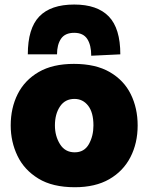

<svg xmlns="http://www.w3.org/2000/svg" viewBox="-20 -790 638 825"><path d="M301.5 14.5Q205.5 14.5 144.8 -22.8Q84 -60 55 -120.5Q26 -181 26 -251Q26 -326 56 -385.8Q86 -445.5 146.2 -480.5Q206.5 -515.5 297.5 -515.5Q391 -515.5 451.8 -480.2Q512.5 -445 542 -385Q571.5 -325 571.5 -251Q571.5 -175 540.5 -114.8Q509.5 -54.5 449.5 -20Q389.5 14.5 301.5 14.5ZM301 -135.5Q342 -135.5 361.8 -170.5Q381.5 -205.5 381.5 -251Q381.5 -306.5 358.8 -335.8Q336 -365 300 -365Q259.5 -365 237.8 -332.5Q216 -300 216 -251Q216 -205.5 237.8 -170.5Q259.5 -135.5 301 -135.5ZM372 -550.5Q372 -596.5 354.8 -622.8Q337.5 -649 299 -649Q259.5 -649 242.2 -623.5Q225 -598 225 -556.5H99.5Q99.5 -668 148.8 -719.2Q198 -770.5 299 -770.5Q398 -770.5 447.5 -719.2Q497 -668 497 -556.5Z"/></svg>

Font: Commissioner ExtraBold
Style: Regular
Weight: 800
Designer: Kostas Bartsokas
Foundry: Kostas Bartsokas
Version: Version 1.000; ttfautohint (v1.8.3)